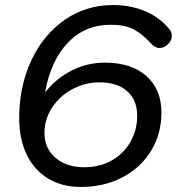

<svg xmlns="http://www.w3.org/2000/svg" viewBox="-20 -730 702 760"><path d="M56 -263Q56 -388 103.5 -490Q151 -592 235.5 -651Q320 -710 427 -710Q499 -710 557.5 -684.5Q616 -659 653 -611Q660 -603 660 -588Q660 -570 645 -555Q630 -540 612 -540Q593 -540 576 -560Q541 -598 506.5 -615Q472 -632 418 -632Q317 -632 249.5 -562Q182 -492 159 -368L161 -367Q204 -421 265 -451.5Q326 -482 395 -482Q500 -482 559.5 -429Q619 -376 619 -285Q619 -200 578 -133Q537 -66 464.5 -28Q392 10 299 10Q226 10 171 -23Q116 -56 86 -117.5Q56 -179 56 -263ZM523 -272Q523 -334 483.5 -369Q444 -404 374 -404Q316 -404 265.5 -376.5Q215 -349 185.5 -303Q156 -257 156 -204Q156 -143 199.5 -105.5Q243 -68 314 -68Q374 -68 421.5 -94.5Q469 -121 496 -168Q523 -215 523 -272Z"/></svg>

Font: Kodchasan Medium
Style: Italic
Weight: 500
Italic angle: -10°
Version: Version 1.000; ttfautohint (v1.6)